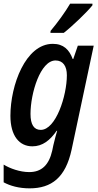

<svg xmlns="http://www.w3.org/2000/svg" viewBox="-24 -791 539 1051"><path d="M252 -611H325C368 -644 454 -726 482 -762V-771H360C333 -725 291 -667 253 -622ZM199 -80C162 -80 143 -109 143 -167C143 -281 197 -460 280 -460C321 -460 342 -429 342 -379C342 -267 282 -80 199 -80ZM138 240C258 240 335 181 368 28L489 -541H402L377 -468H374C355 -519 324 -551 265 -551C116 -551 33 -325 33 -157C33 -47 82 10 153 10C209 10 250 -23 286 -75H289C285 -62 274 -23 268 4L262 33C244 113 203 151 136 151C85 151 30 131 -4 110V207C31 226 79 240 138 240Z"/></svg>

Font: Noto Sans Display SemiCondensed Medium
Style: Italic
Weight: 500
Width: 4
Italic angle: -12°
Designer: Monotype Design Team
Foundry: Monotype Imaging Inc.
Version: Version 1.900